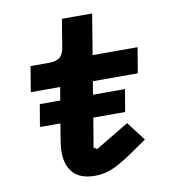

<svg xmlns="http://www.w3.org/2000/svg" viewBox="-80 -768 761 850"><g transform="rotate(-10 300.0 -343.0)"><path d="M281 12Q213 12 182 -23Q151 -58 151 -116Q151 -130 152.5 -144.5Q154 -159 158 -182L168 -243H76L93 -343H185L195 -402H63L82 -516H165Q197 -516 213.5 -529Q230 -542 235 -576L255 -698H391L361 -516H563L544 -402H342L332 -343H476L459 -243H316L294 -112L309 -103L459 -193L524 -108L462 -65Q408 -27 366.5 -7.5Q325 12 281 12Z"/></g></svg>

Font: IBM Plex Mono
Style: Bold Italic
Weight: 700
Italic angle: -9°
Monospace: yes
Designer: Mike Abbink, Paul van der Laan, Pieter van Rosmalen
Foundry: Bold Monday
Version: Version 2.3